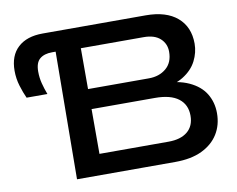

<svg xmlns="http://www.w3.org/2000/svg" viewBox="-80 -857 1187 963"><g transform="rotate(-10 513.0 -375.0)"><path d="M194 -750H719Q823 -750 879.5 -701.5Q936 -653 936 -568Q936 -523 914.5 -480.5Q893 -438 845.5 -408.5Q798 -379 718 -372L731 -401Q820 -400 876.5 -374Q933 -348 959.5 -304Q986 -260 986 -205Q986 -145 957.5 -99Q929 -53 874 -26.5Q819 0 737 0H237L243 -711L296 -649H224Q184 -649 161.5 -630Q139 -611 139 -566Q139 -534 146.5 -505Q154 -476 165 -447H59Q46 -475 34.5 -512.5Q23 -550 23 -590Q23 -667 68 -708.5Q113 -750 194 -750ZM370 -37 319 -106H722Q784 -106 818.5 -134.5Q853 -163 853 -216Q853 -272 812.5 -303Q772 -334 693 -334H318V-436H680Q733 -436 768 -465.5Q803 -495 803 -550Q803 -591 774 -617.5Q745 -644 690 -644H319L370 -713Z"/></g></svg>

Font: Bounded
Style: Regular
Weight: 400
Designer: Vlad Churkin
Version: Version 1.0